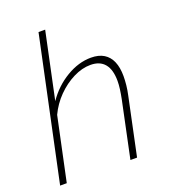

<svg xmlns="http://www.w3.org/2000/svg" viewBox="-134 -827 814 924"><g transform="rotate(-20 273.0 -365.0)"><path d="M170 -730H204L132 -390Q175 -453 238 -490.5Q301 -528 364 -528Q404 -528 430 -512Q456 -496 469 -465.5Q482 -435 482 -391Q482 -370 479.5 -345.5Q477 -321 471 -294L409 0H375L436 -290Q441 -315 444 -337.5Q447 -360 447 -379Q447 -437 422.5 -466.5Q398 -496 350 -496Q307 -496 262 -473.5Q217 -451 179 -412.5Q141 -374 118 -325L49 0H15Z"/></g></svg>

Font: Raleway Thin ExtraLight
Style: Italic
Weight: 250
Italic angle: -12°
Version: Version 4.026